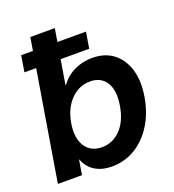

<svg xmlns="http://www.w3.org/2000/svg" viewBox="-134 -832 858 947"><g transform="rotate(-20 295.0 -359.0)"><path d="M292.5 10.7Q241.7 10.7 205.1 -11.5Q168.5 -33.7 152.3 -77.1H150.9L138.2 0H11.7L131.8 -727.5H260.3L213.4 -444.3H214.8Q245.6 -485.4 288.8 -505.9Q332 -526.4 382.3 -526.4Q448.2 -526.4 492.7 -492.4Q537.1 -458.5 555.2 -397.9Q573.2 -337.4 560.1 -258.3Q546.9 -177.7 509 -117.2Q471.2 -56.6 415.5 -22.9Q359.9 10.7 292.5 10.7ZM279.3 -95.7Q335.4 -95.7 376.7 -137.7Q418 -179.7 431.2 -258.3Q443.8 -336.4 416.5 -378.7Q389.2 -420.9 333 -420.9Q273.9 -420.9 231 -376.5Q188 -332 175.8 -258.3Q163.6 -184.1 191.9 -139.9Q220.2 -95.7 279.3 -95.7ZM44.9 -573.7 58.6 -658.7H398.9L384.8 -573.7Z"/></g></svg>

Font: Inter Display Semi Bold
Style: Italic
Weight: 600
Italic angle: -9.39999°
Designer: Rasmus Andersson
Foundry: rsms
Version: Version 4.000;git-4fc901f